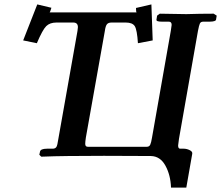

<svg xmlns="http://www.w3.org/2000/svg" viewBox="-20 -709 1002 870"><path d="M331.1 -568.8Q333 -583 333 -585.9Q333 -606.9 312 -606.9H235.8Q206.1 -606.9 189.5 -590.6Q172.9 -574.2 147 -513.2L85 -525.9L148.9 -689L212.9 -673.8Q207 -653.8 205.1 -652.8H599.1Q596.2 -653.8 596.2 -672.9L666 -689L671.9 -525.9L605 -513.2Q601.1 -574.2 590.6 -590.6Q580.1 -606.9 549.8 -606.9H485.8Q470.7 -606.9 464.4 -598.9Q458 -590.8 455.1 -568.8L369.1 -85.9Q366.2 -66.9 366.2 -57.1Q366.2 -43.9 377.9 -43.9H645Q656.2 -43.9 660.6 -53Q665 -62 668.9 -85.9L753.9 -568.8Q757.8 -592.8 757.8 -596.2Q757.8 -611.3 744.1 -610.8H714.8Q700.7 -610.8 694.3 -613Q688 -615.2 689 -620.1L691.9 -638.2L704.1 -647L824.2 -645Q843.3 -646 886.2 -646.5Q929.2 -647 948.2 -647L961.9 -638.2L959 -620.1Q958 -611.3 930.2 -610.8H900.9Q889.6 -610.8 885.7 -602.5Q881.8 -594.2 877 -568.8L791 -80.1Q787.1 -54.2 787.1 -49.8Q787.1 -34.7 796.9 -35.2H813Q826.2 -35.2 839.6 -28.6Q853 -22 851.1 -12.2L824.2 141.1H754.9Q752.9 84 729.5 41.5Q706.1 -1 664.1 -2Q654.3 -2 576.7 -2.4Q499 -2.9 451.2 -2.9Q337.4 -2.9 288.1 -2Q271 -2 227.5 -1Q184.1 0 167 1L158.2 -7.8L161.1 -21Q163.1 -35.2 192.9 -35.2H220.2Q231.4 -36.1 235.8 -43.5Q240.2 -50.8 244.1 -78.1Z"/></svg>

Font: Linux Libertine O
Style: Semibold Italic
Weight: 600
Italic angle: -11.5°
Designer: Philipp H. Poll
Foundry: Philipp H. Poll
Version: Version 5.1.2